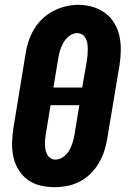

<svg xmlns="http://www.w3.org/2000/svg" viewBox="-20 -766 540 794"><path d="M206 8Q175 8 146 1Q117 -6 94 -23Q71 -40 56 -65Q41 -90 35 -119Q29 -148 30 -178.5Q31 -209 36 -240L86 -545Q90 -571 98.5 -596.5Q107 -622 121 -645.5Q135 -669 155.5 -688.5Q176 -708 200.5 -720.5Q225 -733 251 -739.5Q277 -746 304 -746Q335 -746 363.5 -737.5Q392 -729 415 -712Q438 -695 453 -670Q468 -645 474 -616.5Q480 -588 479.5 -557Q479 -526 474 -495L423 -190Q419 -165 410.5 -139.5Q402 -114 388 -90.5Q374 -67 353.5 -47Q333 -27 308.5 -14.5Q284 -2 257.5 3Q231 8 206 8ZM201 -404H320L339 -514Q341 -526 342 -538Q343 -550 343 -562Q343 -574 341.5 -585Q340 -596 335 -606.5Q330 -617 320.5 -623Q311 -629 299 -629Q282 -629 267 -617.5Q252 -606 243 -591Q234 -576 229 -559.5Q224 -543 221 -526ZM209 -106Q226 -106 241.5 -117Q257 -128 266 -143.5Q275 -159 280 -175.5Q285 -192 288 -209L308 -331H189L171 -221Q169 -209 167.5 -197.5Q166 -186 166 -174Q166 -162 167.5 -150.5Q169 -139 174 -129Q179 -119 188 -112.5Q197 -106 209 -106Z"/></svg>

Font: Iosevka Slab Heavy
Style: Italic
Weight: 900
Italic angle: -9°
Monospace: yes
Designer: Belleve Invis
Foundry: Belleve Invis
Version: Version 11.1.0; ttfautohint (v1.8.3)